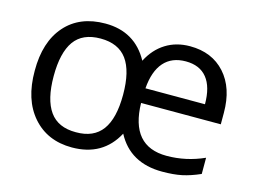

<svg xmlns="http://www.w3.org/2000/svg" viewBox="-80 -681 1102 828"><g transform="rotate(15 471.0 -267.0)"><path d="M801.8 -318.8Q801.8 -396 769.5 -436Q737.3 -476.1 674.8 -476.1Q612.3 -476.1 577.1 -436Q542 -396 536.1 -318.8ZM294.4 -476.1Q214.4 -476.1 177.2 -424.3Q140.1 -372.1 140.1 -267.6Q140.1 -163.1 177.7 -110.4Q215.3 -57.6 294.9 -58.1Q374 -57.6 412.1 -109.4Q450.2 -161.1 450.2 -266.6Q450.2 -372.1 412.1 -424.3Q374 -476.1 294.4 -476.1ZM297.9 -543.9Q430.2 -543.9 492.2 -430.2Q520.5 -485.4 567.4 -514.6Q614.3 -543.9 675.8 -543.9Q773.9 -543.9 832 -479.5Q890.1 -415 890.1 -304.2V-252.9H534.2Q538.1 -61 699.2 -61Q785.6 -61 866.2 -97.2V-24.9Q823.2 -5.9 786.1 2Q749 9.8 698.2 9.8Q554.7 9.8 494.1 -105Q432.6 9.8 294.9 9.8Q185.5 9.8 120.1 -64.9Q54.7 -139.6 55.2 -268.6Q54.7 -397.5 119.1 -470.7Q183.6 -543.9 297.9 -543.9Z"/></g></svg>

Font: OpenSansHebrew-Regular
Style: Regular
Weight: 400
Foundry: Ascender Corporation, Yanek Iontef
Version: Version 2.001;PS 002.001;hotconv 1.0.70;makeotf.lib2.5.58329